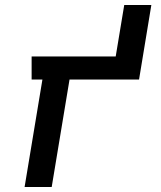

<svg xmlns="http://www.w3.org/2000/svg" viewBox="-20 -745 640 765"><path d="M78 0 149 -428H106V-520H441L475 -725H583L534 -428H257L186 0Z"/></svg>

Font: Iosevka Etoile Semibold
Style: Italic
Weight: 600
Italic angle: -9°
Designer: Belleve Invis
Foundry: Belleve Invis
Version: Version 22.1.2; ttfautohint (v1.8.4)